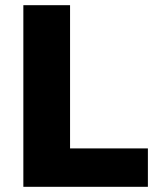

<svg xmlns="http://www.w3.org/2000/svg" viewBox="-20 -720 610 740"><path d="M70 0V-700H250V-148H550V0Z"/></svg>

Font: Golos Text
Style: Bold
Weight: 700
Designer: A.Korolkova, Vitaly Kuzmin
Foundry: ParaType Ltd
Version: Version 2.004